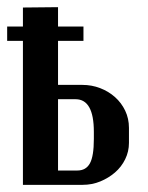

<svg xmlns="http://www.w3.org/2000/svg" viewBox="-25 -516 414 536"><path d="M205 -279Q231 -279 254.5 -270Q278 -261 296 -245Q314 -229 324.5 -207Q335 -185 335 -159V-117Q335 -93 324.5 -71.5Q314 -50 296 -34.5Q278 -19 255 -9.5Q232 0 206 0H39V-495L137 -496V-279ZM237 -148Q237 -239 186 -239H137V-40H191Q215 -40 226 -60Q237 -80 237 -128ZM-5 -442H208V-402H-5Z"/></svg>

Font: Moniqa Paragraph
Style: Bold
Weight: 700
Designer: Rajesh Rajput
Foundry: Rajesh Rajput
Version: Version 1.000